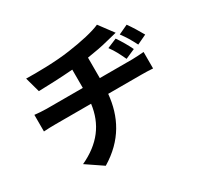

<svg xmlns="http://www.w3.org/2000/svg" viewBox="-173 -1002 1347 1292"><g transform="rotate(-30 500.0 -356.0)"><path d="M970 -562C949 -600 920 -647 895 -682L822 -648C854 -605 868 -581 896 -527ZM710 -607C742 -563 754 -537 780 -483L855 -516C836 -556 809 -602 784 -638ZM559 -461V-620C619 -629 679 -640 727 -653C744 -657 770 -664 804 -672L722 -782C671 -758 570 -736 470 -722C359 -705 205 -704 128 -706L160 -590C227 -592 331 -595 427 -603V-461H146C115 -461 81 -464 54 -467V-338C80 -340 117 -341 147 -341H422C403 -193 323 -86 172 -16L299 70C467 -31 539 -174 555 -341H814C841 -341 875 -340 902 -338V-466C879 -464 832 -461 811 -461Z"/></g></svg>

Font: Source Han Sans Old Style Bold
Style: Regular
Weight: 700
Designer: Ryoko NISHIZUKA (kana & ideographs); Paul D. Hunt (Latin, Greek & Cyrillic); Wenlong ZHANG (bopomofo); Sandoll Communica
Foundry: Adobe Systems Incorporated
Version: Version 1.004;PS 1.004;hotconv 1.0.81;makeotf.lib2.5.63406